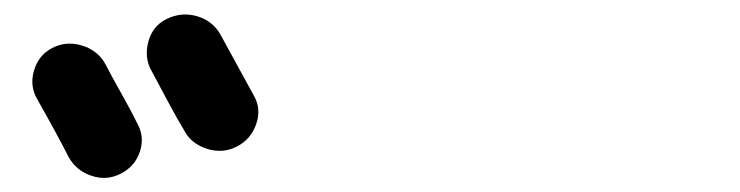

<svg xmlns="http://www.w3.org/2000/svg" viewBox="-20 -857 1040 270"><path d="M76.2 -636.7Q62.5 -664.1 32.2 -717.8Q21.5 -736.3 27.8 -757.8Q34.2 -779.3 52.7 -789.1Q72.3 -799.8 95.2 -793Q118.2 -786.1 128.9 -765.6Q135.7 -752 150.9 -725.1Q166 -698.2 172.9 -683.6Q183.6 -665 176.8 -644Q169.9 -623 149.9 -612.8Q129.9 -602.5 108.4 -609.9Q86.9 -617.2 76.2 -636.7ZM213.9 -830.1Q235.4 -840.8 257.8 -834Q280.3 -827.1 291 -806.6Q306.6 -778.3 336.9 -722.7Q347.7 -704.1 340.3 -682.6Q333 -661.1 313 -650.9Q293 -640.6 270.5 -647.9Q248 -655.3 238.3 -674.8Q230.5 -687.5 215.3 -715.8Q200.2 -744.1 193.4 -756.8Q182.6 -775.4 188.5 -797.9Q194.3 -820.3 213.9 -830.1Z"/></svg>

Font: Rounded Mgen+ 1m bold
Style: Bold
Weight: 700
Designer: [Source Han Sans]
Ryoko NISHIZUKA  (kana & ideographs); Paul D. Hunt (Latin, Greek & Cyrillic); Wenlong ZHANG  (bopomofo
Version: Version 1.059.20150602